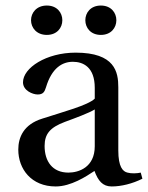

<svg xmlns="http://www.w3.org/2000/svg" viewBox="-20 -662 534 693"><path d="M288 -589C288 -562 307 -536 344 -536C381 -536 400 -562 400 -589C400 -616 381 -642 344 -642C307 -642 288 -616 288 -589ZM92 -589C92 -562 112 -536 149 -536C186 -536 205 -562 205 -589C205 -616 186 -642 149 -642C112 -642 92 -616 92 -589ZM46 -122C46 -52 93 11 181 11C236 11 291 -25 321 -45C334 -10 350 11 383 11C418 11 458 1 494 -17L488 -39C475 -36 454 -35 440 -39C423 -43 407 -60 407 -119V-347C407 -402 395 -472 253 -472C147 -472 63 -417 63 -365C63 -335 98 -321 116 -321C136 -321 141 -331 146 -347C167 -417 205 -439 243 -439C280 -439 322 -420 322 -345V-306C298 -282 207 -258 133 -234C65 -213 46 -166 46 -122ZM141 -135C141 -179 161 -202 214 -222C252 -236 301 -254 322 -267V-134C322 -58 264 -39 227 -39C169 -39 141 -80 141 -135Z"/></svg>

Font: erewhon
Style: Regular
Weight: 400
Version: Version 1.0.0